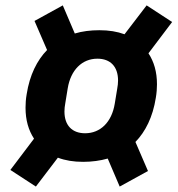

<svg xmlns="http://www.w3.org/2000/svg" viewBox="-20 -702 653 706"><path d="M285.9 -106.9C317.8 -106.9 349.1 -111.2 376.1 -119L420.1 -16L524.1 -73.2L478 -180C514.9 -218 541.9 -272 552.9 -342C556.1 -360.1 557.2 -377.8 557.2 -392C557.2 -437.9 546.2 -475.1 525.9 -506L612.9 -621.1L519.2 -682.2L437.9 -576C410.9 -585.9 381 -590.9 345.2 -590.9C312.9 -590.9 282 -587 255 -578.8L210.9 -682.2L106.9 -625L153.1 -518.1C116.1 -480.1 89.1 -426.1 78.1 -355.8C74.9 -338.1 73.9 -320 73.9 -306.1C73.9 -259.9 84.9 -223 105.1 -192.1L18.1 -77.1L111.9 -16L192.8 -122.2C220.2 -111.9 250 -106.9 285.9 -106.9ZM217 -291.9C217 -301.1 218 -312.1 220.2 -323.2L229 -377.1C240.1 -445 282 -486.2 338.1 -486.2C386 -486.2 414.1 -457 414.1 -405.9C414.1 -397 413 -386 410.9 -375L402 -321C391 -252.8 349.1 -212 293 -212C245 -212 217 -241.1 217 -291.9Z"/></svg>

Font: Margiela Mono Italic Bold It
Style: Regular
Weight: 700
Designer: Mike Abbink, Paul van der Laan, Pieter van Rosmalen
Foundry: Bold Monday
Version: Version 2.003 2021